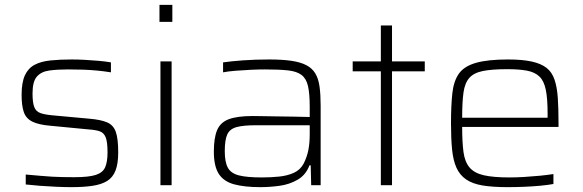

<svg xmlns="http://www.w3.org/2000/svg" viewBox="-20 -763 2400 791"><path d="M275 8Q247 8 212.5 6.5Q178 5 145 2.5Q112 0 86 -3V-44Q123 -41 149 -38.5Q175 -36 196 -35Q217 -34 237.5 -33.5Q258 -33 286 -33Q346 -33 375 -42.5Q404 -52 413.5 -74.5Q423 -97 423 -135Q423 -178 415.5 -197Q408 -216 391 -222Q374 -228 343 -230L187 -245Q139 -249 113 -262Q87 -275 78 -301.5Q69 -328 69 -372Q69 -423 82.5 -452.5Q96 -482 122.5 -496Q149 -510 187.5 -514Q226 -518 275 -518Q300 -518 328.5 -516.5Q357 -515 385.5 -512.5Q414 -510 437 -506V-465Q405 -470 377.5 -472.5Q350 -475 322.5 -476Q295 -477 260 -477Q216 -477 183 -472.5Q150 -468 132 -447.5Q114 -427 114 -378Q114 -341 121 -322.5Q128 -304 145.5 -297.5Q163 -291 195 -288L348 -274Q395 -270 421 -259Q447 -248 457 -220Q467 -192 467 -135Q467 -89 456 -60.5Q445 -32 421.5 -17.5Q398 -3 361.5 2.5Q325 8 275 8Z M637 -673V-743H690V-673ZM641 0V-510H687V0Z M1053 8Q988 8 945 -3.5Q902 -15 881.5 -46.5Q861 -78 861 -138Q861 -195 874.5 -227Q888 -259 923 -272Q958 -285 1021 -285Q1033 -285 1059 -284.5Q1085 -284 1119.5 -283.5Q1154 -283 1189.5 -282.5Q1225 -282 1256 -281V-323Q1256 -377 1249 -408Q1242 -439 1222.5 -454Q1203 -469 1166.5 -473Q1130 -477 1071 -477Q1046 -477 1013.5 -475.5Q981 -474 950 -471.5Q919 -469 899 -465V-506Q933 -511 982.5 -514.5Q1032 -518 1089 -518Q1143 -518 1180.5 -512.5Q1218 -507 1242 -494.5Q1266 -482 1279 -460.5Q1292 -439 1296.5 -406Q1301 -373 1301 -328V0H1262L1260 -82H1255Q1240 -42 1206 -22.5Q1172 -3 1131.5 2.5Q1091 8 1053 8ZM1059 -32Q1096 -32 1130 -35.5Q1164 -39 1190.5 -51Q1217 -63 1231 -89Q1245 -117 1250.5 -145.5Q1256 -174 1256 -210V-247H1034Q983 -247 955 -239.5Q927 -232 916.5 -209.5Q906 -187 906 -140Q906 -96 918.5 -72.5Q931 -49 964 -40.5Q997 -32 1059 -32Z M1549 0V-469H1433V-510H1549V-658H1595V-510H1730V-469H1595V0Z M2071 8Q2009 8 1967.5 1Q1926 -6 1900 -24Q1874 -42 1860.5 -72Q1847 -102 1842.5 -147Q1838 -192 1838 -254Q1838 -328 1843.5 -378.5Q1849 -429 1870.5 -459.5Q1892 -490 1940.5 -504Q1989 -518 2073 -518Q2132 -518 2170.5 -509.5Q2209 -501 2231.5 -483.5Q2254 -466 2264.5 -435Q2275 -404 2278 -360Q2281 -316 2281 -256V-240H1884Q1884 -177 1889.5 -136.5Q1895 -96 1914.5 -73Q1934 -50 1973 -41Q2012 -32 2079 -32Q2107 -32 2140 -34Q2173 -36 2204 -39Q2235 -42 2260 -46V-5Q2239 -1 2207.5 2Q2176 5 2140.5 6.5Q2105 8 2071 8ZM2236 -258V-296Q2236 -357 2228.5 -393.5Q2221 -430 2202 -448Q2183 -466 2150.5 -472Q2118 -478 2070 -478Q2007 -478 1969.5 -470.5Q1932 -463 1913.5 -442Q1895 -421 1889.5 -382Q1884 -343 1884 -278H2256Z"/></svg>

Font: Saira SemiExpanded ExtraLight
Style: Regular
Weight: 250
Width: 6
Designer: Hector Gatti with collaboration of the Omnibus-Type team
Foundry: Omnibus-Type
Version: Version 1.101